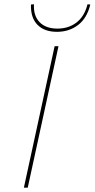

<svg xmlns="http://www.w3.org/2000/svg" viewBox="-20 -873 440 893"><path d="M245 -725Q302 -725 343.5 -757Q385 -789 400 -852L387 -853Q373 -797 336 -768.5Q299 -740 247 -740Q193 -740 164 -770Q135 -800 138 -853L124 -852Q122 -791 154 -758Q186 -725 245 -725ZM91 0 234 -658H252L109 0Z"/></svg>

Font: EauTestInfant Thin
Style: Italic
Weight: 250
Italic angle: -12°
Designer: Christian Thalmann (Catharsis Fonts)
Version: Version 0.001;PS 000.001;hotconv 1.0.88;makeotf.lib2.5.64775